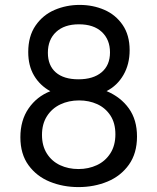

<svg xmlns="http://www.w3.org/2000/svg" viewBox="-20 -755 640 782"><path d="M63 -196Q63 -265 96.5 -313.5Q130 -362 185 -383.5Q142.5 -407 118.8 -447Q95 -487 95 -543Q95 -607.5 124.8 -650.8Q154.5 -694 202.2 -714.5Q250 -735 304.5 -735Q358.5 -735 404.8 -715Q451 -695 479.5 -653.5Q508 -612 508 -550.5Q508 -493.5 482.8 -449.8Q457.5 -406 414 -384Q472 -359.5 505 -313.2Q538 -267 538 -199Q538 -130.5 505 -84.2Q472 -38 417.8 -15.5Q363.5 7 299.5 7Q237 7 183.2 -14.8Q129.5 -36.5 96.2 -82Q63 -127.5 63 -196ZM450 -208Q450 -253.5 429.8 -284.5Q409.5 -315.5 376 -330.8Q342.5 -346 302 -346Q260 -346 225.8 -329.8Q191.5 -313.5 171.2 -281.8Q151 -250 151 -205.5Q151 -161 171 -129.5Q191 -98 224.8 -82.2Q258.5 -66.5 299.5 -66.5Q340.5 -66.5 374.8 -82.5Q409 -98.5 429.5 -130.5Q450 -162.5 450 -208ZM428 -541.5Q428 -593.5 394.8 -624.8Q361.5 -656 301.5 -656Q242 -656 208.5 -624.8Q175 -593.5 175 -540Q175 -488.5 207.2 -460.2Q239.5 -432 299.5 -432Q360 -432 394 -460.8Q428 -489.5 428 -541.5Z"/></svg>

Font: JuliaMono Latin
Style: Regular
Weight: 400
Monospace: yes
Designer: cormullion
Foundry: corm
Version: Version 0.049; ttfautohint (v1.8.4)